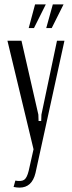

<svg xmlns="http://www.w3.org/2000/svg" viewBox="-20 -682 327 876"><path d="M78 -496 155 -159 156 -130H168L169 -159L240 -496H274L142 107Q126 174 69 174Q57 174 42 171L50 142Q77 147 90 138.5Q103 130 111 97L133 -1L14 -496ZM191 -554 221 -662H270L216 -554ZM111 -554 140 -662H189L135 -554Z"/></svg>

Font: Moniqa Paragraph
Style: Regular
Weight: 400
Designer: Rajesh Rajput
Foundry: Rajesh Rajput
Version: Version 1.000